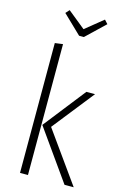

<svg xmlns="http://www.w3.org/2000/svg" viewBox="-138 -990 674 1050"><g transform="rotate(15 199.0 -465.0)"><path d="M133 -741V0H88V-735ZM373 -522 187 -287 392 0H340L138 -285L324 -522ZM320 -930 339 -909 233 -808H206L101 -909L120 -930L220 -849Z"/></g></svg>

Font: Fira Sans Extra Condensed ExtraLight
Style: Regular
Weight: 275
Width: 1
Designer: Carrois Corporate & Edenspiekermann AG
Foundry: Carrois Corporate GbR & Edenspiekermann AG
Version: Version 4.203